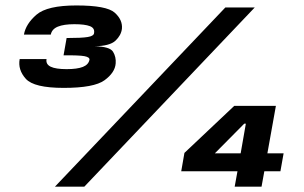

<svg xmlns="http://www.w3.org/2000/svg" viewBox="-20 -702 1142 722"><path d="M219.5 -371.5Q333.5 -371.5 373 -400.2Q412.5 -429 415 -463.5Q417 -488 405 -507.5Q393 -527 335.5 -528Q393 -529 414.2 -549Q435.5 -569 438.5 -594Q441.5 -627.5 411.2 -654.5Q381 -681.5 267 -681.5Q157.5 -681.5 117.2 -646.8Q77 -612 70 -572H171Q175 -592.5 197.5 -601.8Q220 -611 259.5 -611Q299.5 -611 318.5 -603.5Q337.5 -596 333.5 -576.5Q332 -566.5 309.8 -562.8Q287.5 -559 230.5 -559L219 -494Q277.5 -494.5 297.5 -490.8Q317.5 -487 316.5 -477.5Q313 -459 291.8 -450.5Q270.5 -442 230.5 -442Q189.5 -442 170.5 -451.2Q151.5 -460.5 155 -480H54Q46.5 -439.5 77.2 -405.5Q108 -371.5 219.5 -371.5ZM186.5 0H297L938 -674H827.5ZM862.5 0H963.5L974 -58H1034.5L1046.5 -125.5H985.5L1017.5 -304H861L673.5 -127L661.5 -58H873ZM788 -125.5 898.5 -237H904.5L885 -125.5Z"/></svg>

Font: Anybody Black
Style: Italic
Weight: 900
Italic angle: -10°
Designer: Tyler Finck
Foundry: Etcetera Type Company
Version: Version 1.113;gftools[0.9.25]